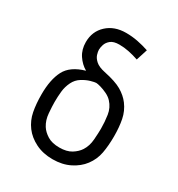

<svg xmlns="http://www.w3.org/2000/svg" viewBox="-169 -809 860 928"><g transform="rotate(30 261.0 -345.5)"><path d="M58.6 -237.3Q58.6 -320.3 85 -371.1Q111.3 -421.9 188 -443.8Q158.2 -460.9 137.9 -491.5Q117.7 -522 117.7 -563.5Q117.7 -623 158.7 -661.1Q199.7 -699.2 265.1 -699.2Q298.3 -699.2 330.6 -692.9Q362.8 -686.5 393.1 -676.3L373 -613.3Q344.7 -623 317.9 -628.4Q291 -633.8 265.1 -633.8Q232.9 -633.8 217 -620.8Q201.2 -607.9 196 -591.3Q190.9 -574.7 190.9 -563.5Q190.9 -552.2 196 -536.1Q201.2 -520 217.8 -505.4Q234.4 -490.7 269 -483.4Q335 -469.7 368.4 -450.2Q401.9 -430.7 422.9 -402.8Q447.8 -369.6 455.8 -328.9Q463.9 -288.1 463.9 -237.3Q463.9 -184.6 456.1 -142.6Q448.2 -100.6 422.4 -66.4Q397.9 -33.7 356.4 -12.9Q314.9 7.8 261.2 7.8Q207.5 7.8 166 -12.9Q124.5 -33.7 100.1 -66.4Q74.7 -100.6 66.7 -142.6Q58.6 -184.6 58.6 -237.3ZM131.8 -237.3Q131.8 -213.4 134.8 -176Q137.7 -138.7 155.3 -110.8Q168.9 -89.4 194.6 -73.5Q220.2 -57.6 261.2 -57.6Q302.2 -57.6 327.9 -73.5Q353.5 -89.4 367.2 -110.8Q384.8 -138.2 387.7 -175.8Q390.6 -213.4 390.6 -237.3Q390.6 -274.9 385 -311.8Q379.4 -348.6 354.5 -375.5Q341.8 -389.2 322.5 -398.4Q303.2 -407.7 285.6 -412.6Q268.1 -417.5 260.3 -417.5Q252.4 -417.5 230.7 -411.4Q209 -405.3 186 -390.9Q163.1 -376.5 150.9 -351.6Q137.7 -324.7 134.8 -295.9Q131.8 -267.1 131.8 -237.3Z"/></g></svg>

Font: Gidole
Style: Regular
Weight: 400
Version: Version 2.100; ttfautohint (v1.8.4.7-5d5b)